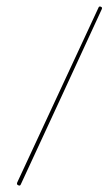

<svg xmlns="http://www.w3.org/2000/svg" viewBox="-20 -567 335 593"><path d="M292 -546Q297 -544 294 -538Q232 -403 169.5 -268Q107 -133 44 3Q42 8 36 5Q31 3 33 -3Q96 -138 158.5 -273Q221 -408 284 -543Q286 -549 292 -546Z"/></svg>

Font: FRB American Cursive Thin
Style: Italic
Weight: 100
Italic angle: -25°
Version: Version 2.0;Modular Font Editor K font №1